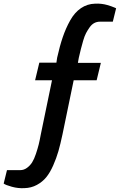

<svg xmlns="http://www.w3.org/2000/svg" viewBox="-31 -820 652 1045"><path d="M-11 179 7 106H79Q99 106 116 93.5Q133 81 144 63.5Q155 46 164.5 17.5Q174 -11 179.5 -33Q185 -55 191 -88L252 -383H160L183 -479H276L280 -506Q294 -569 310.5 -617.5Q327 -666 351 -709Q375 -752 409.5 -775.5Q444 -799 486 -800Q504 -801 521 -799Q538 -797 551.5 -793Q565 -789 574 -786Q583 -783 592 -779Q601 -775 601 -775L583 -702H513Q496 -702 482 -694.5Q468 -687 457 -671.5Q446 -656 437.5 -640Q429 -624 421.5 -598Q414 -572 409.5 -554Q405 -536 398 -506L393 -478H518L495 -383H370L309 -88Q298 -36 287 2.5Q276 41 258.5 80.5Q241 120 220.5 145Q200 170 169.5 186.5Q139 203 102 204Q68 206 33.5 196.5Q-1 187 -11 179Z"/></svg>

Font: Exo
Style: DemiBoldItalic
Weight: 600
Designer: Natanael Gama
Version: Version 1